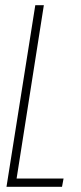

<svg xmlns="http://www.w3.org/2000/svg" viewBox="-20 -720 311 740"><path d="M5 0 116 -700H149L44 -32H225L219 0Z"/></svg>

Font: Georama Condensed ExtraLight
Style: Italic
Weight: 200
Width: 3
Italic angle: -9°
Designer: Jean-Baptiste Levee
Foundry: Production Type
Version: Version 1.000